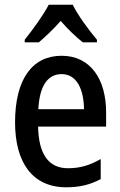

<svg xmlns="http://www.w3.org/2000/svg" viewBox="-20 -786 511 816"><path d="M289 -766H187C166 -724 120 -661 85 -617V-606H145C171 -628 206 -661 238 -697C269 -661 303 -629 332 -606H392V-617C356 -660 311 -721 289 -766ZM242 -549C116 -549 44 -448 44 -266C44 -99 115 10 262 10C318 10 364 -1 408 -25V-110C361 -83 319 -71 269 -71C187 -71 144 -130 142 -248H431V-308C431 -450 364 -549 242 -549ZM242 -471C306 -471 336 -407 337 -322H143C148 -423 184 -471 242 -471Z"/></svg>

Font: Noto Sans Sinhala UI Condensed Medium
Style: Regular
Weight: 500
Width: 3
Designer: Jelle Bosma - Monotype Design Team
Foundry: Monotype Imaging Inc.
Version: Version 2.006